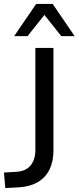

<svg xmlns="http://www.w3.org/2000/svg" viewBox="-20 -949 400 977"><path d="M7 8 0 -71 66 -75Q96 -77 117 -90.5Q138 -104 149 -128.5Q160 -153 160 -187V-705H252V-183Q252 -127 232 -86.5Q212 -46 173.5 -23Q135 0 80 4ZM52 -765 164 -929H248L360 -765H292L206 -873L120 -765Z"/></svg>

Font: Nunito Sans 10pt SemiCondensed Medium
Style: Regular
Weight: 500
Width: 4
Designer: Vernon Adams
Foundry: Vernon Adams
Version: Version 3.101;gftools[0.9.27]